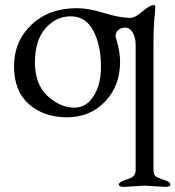

<svg xmlns="http://www.w3.org/2000/svg" viewBox="-20 -446 688 753"><path d="M628 287 547 282 466 287Q446 287 446 277.5Q446 268 474 259Q502 250 507 240.5Q512 231 512 222V-269Q512 -298 501 -317.5Q490 -337 472 -337.5Q454 -338 444 -328Q428 -314 436 -293Q451 -244 451 -204Q451 -109 392 -47.5Q333 14 242.5 14Q152 14 93.5 -37.5Q35 -89 35 -186.5Q35 -284 103.5 -349Q172 -414 282 -414Q327 -414 388 -395Q449 -376 491 -376Q510 -376 538.5 -401Q567 -426 583 -426Q589 -426 589 -419Q589 -416 588 -400Q582 -344 582 -283V222Q582 242 594 248Q607 254 627.5 261Q648 268 648 277.5Q648 287 628 287ZM272 -24Q309 -24 334 -52Q376 -99 376 -184Q376 -269 346 -325.5Q316 -382 257.5 -382Q199 -382 158 -334.5Q117 -287 117 -201Q117 -115 166.5 -69.5Q216 -24 272 -24Z"/></svg>

Font: EB Garamond
Style: Regular
Weight: 400
Version: Version 0.012